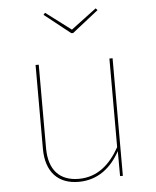

<svg xmlns="http://www.w3.org/2000/svg" viewBox="-53 -788 683 843"><g transform="rotate(-5 288.0 -367.0)"><path d="M400.1 -742.9 288.3 -659 177.1 -742.9 169.6 -734.6 284.3 -643.7H292.3L407.7 -734.6ZM455.1 -518.3H441.1V-127.7C400.6 -54.9 344.6 -3.7 261.4 -3.7C178.8 -3.7 129.7 -52.7 129.7 -150.4V-518.3H115.7V-149.6C115.7 -46 169.7 9.4 259.7 9.4C345.7 9.4 404.3 -40.4 442.4 -110L442.8 0H455.1Z"/></g></svg>

Font: Fira Sans Hair
Style: Regular
Weight: 100
Designer: bBox Type GmbH & Carrois Corporate GbR & Edenspiekermann AG
Foundry: bBox Type GmbH & Carrois Corporate GbR & Edenspiekermann AG
Version: Version 4.300;PS 004.300;hotconv 1.0.88;makeotf.lib2.5.64775